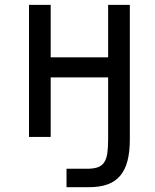

<svg xmlns="http://www.w3.org/2000/svg" viewBox="-20 -567 642 795"><path d="M255.4 131.8H339.4Q366.2 131.8 383.3 126.2Q400.4 120.6 410.4 106.7Q420.4 92.8 424.1 69.3Q427.7 45.9 427.7 9.8V-246.6H189.9V0H100.1V-546.9H189.9V-329.6H427.7V-546.9H517.6V9.8Q517.6 62 507.8 99.4Q498 136.7 477.5 160.9Q457 185.1 425.3 196.5Q393.6 208 349.6 208H255.4Z"/></svg>

Font: Hack
Style: Regular
Weight: 400
Monospace: yes
Designer: Christopher Simpkins
Foundry: Christopher Simpkins
Version: Version 2.019; ttfautohint (v1.4.1) -l 4 -r 80 -G 350 -x 0 -